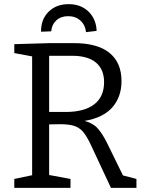

<svg xmlns="http://www.w3.org/2000/svg" viewBox="-20 -906 698 926"><path d="M49 0V-43L135 -61V-634L49 -650V-693L220 -698H337Q450 -698 508 -651Q566 -604 566 -515Q566 -439 522 -388.5Q478 -338 388 -323Q429 -312 451.5 -286.5Q474 -261 495 -219L573 -60L638 -43V0H515L423 -197Q404 -239 386.5 -263Q369 -287 343 -297Q317 -307 271 -307L217 -306V-62L320 -43V0ZM327 -637H217V-366H297Q386 -366 434 -402.5Q482 -439 482 -510Q482 -571 443 -604Q404 -637 327 -637ZM311 -886Q370 -886 407 -850Q444 -814 446 -757L395 -751Q391 -786 367.5 -807Q344 -828 309 -828Q274 -828 252 -808Q230 -788 227 -755L178 -753Q177 -812 214 -849Q251 -886 311 -886Z"/></svg>

Font: Bitter
Style: Regular
Weight: 400
Designer: Sol Matas, and Bitter project Authors
Foundry: Sol Matas
Version: Version 2.001